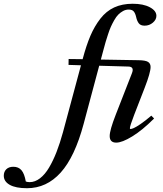

<svg xmlns="http://www.w3.org/2000/svg" viewBox="-295 -745 865 1018"><path d="M-151.9 252.9Q-211.4 252.9 -243.2 235.1Q-274.9 217.3 -274.9 186.5Q-274.9 165.5 -261.5 152.3Q-248 139.2 -224.1 139.2Q-196.8 139.2 -181.2 157.5Q-165.5 175.8 -158.2 217.3Q-149.4 220.7 -137.7 220.7Q-109.4 220.7 -83 200.4Q-56.6 180.2 -34.9 143.6Q-13.2 106.9 4.9 60.5Q22.9 14.2 38.6 -43L134.3 -398.9L68.4 -400.9L68.8 -432.1L143.1 -431.2Q162.6 -504.4 184.3 -555.2Q206.1 -606 237.1 -646Q268.1 -686 310.5 -705.6Q353 -725.1 408.2 -725.1Q464.8 -725.1 499.5 -706.5Q534.2 -688 534.2 -661.1Q534.2 -640.6 515.4 -624.8Q496.6 -608.9 471.7 -608.9Q450.2 -608.9 440.7 -621.6Q431.2 -634.3 426.8 -654.8Q422.4 -674.3 414.1 -684.3Q405.8 -694.3 387.2 -694.3Q371.6 -694.3 357.4 -686.5Q343.3 -678.7 332.3 -667.7Q321.3 -656.7 310.5 -637.7Q299.8 -618.7 292.7 -602.8Q285.6 -586.9 277.6 -562.3Q269.5 -537.6 265.1 -522.7Q260.7 -507.8 254.4 -483.9L239.7 -429.2L439.5 -425.8Q476.6 -425.3 490 -416.7Q503.4 -408.2 503.4 -390.1Q503.4 -359.9 472.2 -279.8L416.5 -136.2Q393.6 -76.7 393.6 -64.9Q393.6 -61 397 -61Q402.8 -61 414.8 -66.2Q426.8 -71.3 451.7 -88.4Q476.6 -105.5 507.3 -131.8L522 -116.7Q460 -54.7 406.2 -21.7Q352.5 11.2 321.3 11.2Q286.6 11.2 286.6 -23.9Q286.6 -54.7 318.4 -136.2L404.8 -357.4Q418 -391.6 385.3 -392.1L231 -396.5L148.4 -87.9Q101.6 86.9 26.9 169.9Q-47.9 252.9 -151.9 252.9Z"/></svg>

Font: Elstob 14pt SemiBold
Style: Italic
Weight: 600
Italic angle: -20°
Designer: Peter S. Baker
Version: Version 1.015